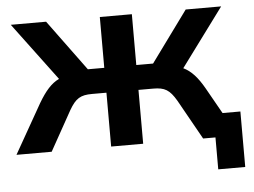

<svg xmlns="http://www.w3.org/2000/svg" viewBox="-60 -601 1054 796"><g transform="rotate(-5 467.0 -203.0)"><path d="M135.3 0 227.5 -165.5C254.4 -211.9 274.9 -224.1 322.8 -224.1H382.8V0H516.1V-224.1H577.1C625.5 -224.1 645.5 -211.9 672.9 -165.5L765.6 0H816.9V132.8H929.2V-98.1H855L794.4 -205.6C767.6 -252.9 741.7 -281.7 709 -297.4L887.7 -539.1H740.2L585.9 -327.6H516.1V-539.1H382.8V-327.6H314.5L159.2 -539.1H12.2L191.9 -298.3C159.2 -282.7 133.8 -253.4 105.5 -205.6L-11.2 0Z"/></g></svg>

Font: Winston SemiBold
Style: Regular
Weight: 600
Designer: Vernon Adams, Kim Jin-seong, David Berlow, Cristiano Sobral
Foundry: The Winston Project Authors
Version: Version 3.004